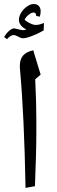

<svg xmlns="http://www.w3.org/2000/svg" viewBox="-20 -916 278 936"><path d="M157.2 -333C157.2 -389.2 155.3 -452.6 151.9 -524.4L151.4 -529.3L178.2 -552.2C157.2 -620.1 146.5 -655.8 145.5 -659.2C144.5 -662.6 143.6 -666.5 142.6 -670.9C97.2 -661.6 76.7 -637.2 76.7 -594.7L77.1 -582C91.3 -427.7 100.1 -233.9 104.5 0L150.4 -8.3C154.8 -118.7 157.2 -206.1 157.2 -270.5ZM92.3 -729.5C101.6 -729.5 115.7 -732.9 134.8 -740.2C153.8 -747.1 173.3 -756.3 192.9 -767.6L194.3 -804.2C179.7 -797.9 166.5 -794.4 154.8 -794.4C147 -794.4 137.7 -796.9 127 -802.2C115.7 -807.1 106.9 -813 99.6 -820.3C104.5 -829.6 111.3 -837.4 120.6 -844.7C129.4 -851.6 137.2 -855 144.5 -855C151.9 -855 156.2 -847.7 156.2 -842.3L155.8 -838.9L173.3 -834.5C176.8 -842.8 178.2 -851.6 178.2 -861.3C178.2 -883.3 165 -896.5 143.6 -896.5C134.3 -896.5 123.5 -892.6 112.3 -884.8C88.9 -868.7 72.3 -842.8 72.3 -819.3C72.3 -800.3 84.5 -784.2 108.9 -772C103 -770 97.7 -769 92.8 -769L80.6 -770.5L49.3 -777.8C42 -777.8 33.2 -773.4 23.4 -764.6C13.7 -755.9 5.9 -746.1 0 -735.8L14.2 -725.1C25.9 -738.3 36.6 -745.1 46.4 -745.1C51.8 -745.1 59.1 -742.7 67.9 -737.8C77.1 -732.4 85.4 -729.5 92.3 -729.5Z"/></svg>

Font: Noto Naskh Arabic
Style: Regular
Weight: 400
Designer: Monotype Design Team
Foundry: Monotype Imaging Inc.
Version: Version 1.07